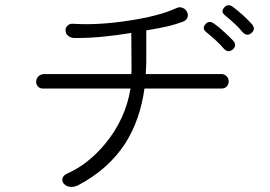

<svg xmlns="http://www.w3.org/2000/svg" viewBox="-20 -745 1040 739"><path d="M263.7 -653.3Q249 -655.3 240.2 -646.5Q231.4 -638.7 232.4 -627.9Q232.4 -616.2 241.2 -608.4Q251 -598.6 268.6 -598.6Q328.1 -598.6 382.8 -604.5Q423.8 -608.4 485.4 -618.2L486.3 -471.7L485.4 -460H150.4Q135.7 -459 127.9 -451.2Q120.1 -443.4 119.1 -431.6Q119.1 -419.9 126 -412.1Q133.8 -403.3 147.5 -404.3H482.4Q462.9 -285.2 383.8 -190.4Q319.3 -113.3 241.2 -78.1Q224.6 -71.3 220.7 -59.6Q217.8 -48.8 224.6 -39.1Q232.4 -29.3 246.1 -26.4Q261.7 -23.4 279.3 -31.2Q397.5 -92.8 462.9 -194.3Q519.5 -284.2 536.1 -404.3H835Q847.7 -405.3 854.5 -414.1Q860.4 -421.9 860.4 -432.6Q859.4 -444.3 851.6 -452.1Q843.8 -460 831.1 -460H541L543 -501V-627.9Q600.6 -637.7 628.9 -644.5Q657.2 -651.4 685.5 -662.1Q699.2 -668 702.1 -679.7Q705.1 -690.4 699.2 -700.2Q693.4 -710.9 682.6 -714.8Q670.9 -719.7 659.2 -713.9Q593.8 -683.6 478.5 -666Q360.4 -647.5 263.7 -653.3ZM803.7 -654.3Q784.2 -668 770.5 -651.4Q755.9 -634.8 775.4 -620.1Q796.9 -602.5 812.5 -587.9Q829.1 -572.3 839.8 -559.6Q857.4 -539.1 876 -554.7Q893.6 -570.3 877 -588.9Q859.4 -607.4 842.8 -622.1Q822.3 -641.6 803.7 -654.3ZM876 -718.8Q856.4 -732.4 842.8 -715.8Q828.1 -699.2 847.7 -684.6Q870.1 -666 884.8 -652.3Q901.4 -636.7 912.1 -623Q929.7 -602.5 948.2 -618.2Q965.8 -633.8 949.2 -652.3Q932.6 -670.9 915 -686.5Q894.5 -705.1 876 -718.8Z"/></svg>

Font: GulimChe
Style: Regular
Weight: 400
Monospace: yes
Version: Version 2.21